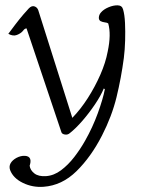

<svg xmlns="http://www.w3.org/2000/svg" viewBox="-20 -506 558 738"><path d="M394 -308Q408 -374 396 -416Q392 -419 383 -420Q374 -421 366 -425Q359 -430 360 -440Q361 -450 368 -458Q378 -470 397 -478Q416 -486 432.5 -485.5Q449 -485 453 -470Q459 -450 460.5 -418Q462 -386 461 -350.5Q460 -315 456 -283Q446 -207 428 -133Q410 -59 372 15Q330 97 274 152Q218 207 147 212Q105 215 68 197Q31 179 19 148Q14 134 20.5 122Q27 110 43 101Q60 92 76 93Q92 94 96 105Q98 111 97 118Q96 125 94 131Q96 148 112 160.5Q128 173 157 171Q187 169 214.5 148.5Q242 128 265.5 97.5Q289 67 307 35Q336 -16 356 -71Q376 -126 383 -163L379 -166Q368 -139 345.5 -105.5Q323 -72 297 -42Q271 -12 248 6Q240 13 229 11Q218 9 216 2L82 -397Q80 -397 76.5 -395.5Q73 -394 67 -386Q59 -377 44.5 -371.5Q30 -366 12 -376Q23 -391 39 -412Q55 -433 70 -450.5Q85 -468 91 -474Q102 -485 112.5 -481.5Q123 -478 127 -467L258 -53Q290 -86 317.5 -129Q345 -172 365.5 -218.5Q386 -265 394 -308Z"/></svg>

Font: Diphylleia
Style: Regular
Weight: 400
Designer: Minha Hyung
Foundry: JAMO
Version: Version 1.000; ttfautohint (v1.8.4.7-5d5b);gftools[0.9.28]